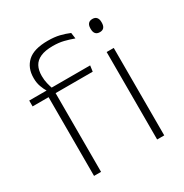

<svg xmlns="http://www.w3.org/2000/svg" viewBox="-158 -801 886 925"><g transform="rotate(-30 285.0 -338.0)"><path d="M233.5 -675.5Q270 -675.5 297.8 -668.8Q325.5 -662 350.5 -651.5L355 -618.5Q327.5 -628.5 301.2 -635Q275 -641.5 242 -641.5Q199.5 -641.5 173.2 -629.8Q147 -618 135.5 -596.2Q124 -574.5 124 -544V-541.5Q124 -519.5 128.8 -500.2Q133.5 -481 139 -465.5L110 -463.5V-469Q101 -483 93 -504.8Q85 -526.5 85 -552V-554.5Q85 -610 120.5 -642.8Q156 -675.5 233.5 -675.5ZM101.5 0V-455H140.5V0ZM12.5 -438V-470.5H116.5H131.5H351.5L347 -438ZM452.5 0V-486.5H492V0ZM472.5 -585.5Q457 -585.5 449.2 -594.5Q441.5 -603.5 441.5 -620.5V-624.5Q441.5 -641 449.2 -650Q457 -659 472.5 -659Q487.5 -659 495.2 -650Q503 -641 503 -624.5V-620.5Q503 -603 495.2 -594.2Q487.5 -585.5 472.5 -585.5Z"/></g></svg>

Font: Anek Bangla ExtraLight
Style: Regular
Weight: 250
Designer: Sulekha Rajkumar (Bangla), Yesha Goshar (Latin)
Foundry: Ek Type
Version: Version 1.003